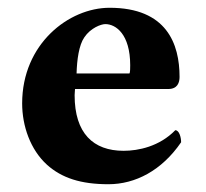

<svg xmlns="http://www.w3.org/2000/svg" viewBox="-20 -464 529 494"><path d="M431 -129C390 -87 336 -76 298 -76C220 -76 172 -121 172 -219C172 -226 173 -230 173 -235H413C437 -235 442 -252 442 -266C442 -351 409 -444 262 -444C157 -444 37 -351 37 -198C37 -140 58 -79 101 -40C139 -6 188 10 259 10C328 10 396 -25 446 -98C446 -111 441 -129 431 -129ZM177 -275C178 -310 183 -348 197 -368C213 -392 240 -402 251 -402C278 -402 315 -376 315 -296C315 -290 315 -277 313 -275Z"/></svg>

Font: Libertinus Serif
Style: Bold
Weight: 700
Designer: Philipp H. Poll, Khaled Hosny
Foundry: Caleb Maclennan
Version: Version 7.050;RELEASE